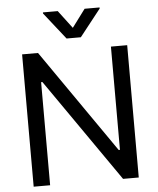

<svg xmlns="http://www.w3.org/2000/svg" viewBox="-60 -971 839 1022"><g transform="rotate(-5 359.0 -460.0)"><path d="M639.6 0V-707H552.7V-155.3H545.9L163.1 -707H78.1V0H166V-550.8H172.9L555.7 0ZM359.4 -824.2 287.1 -919.9H208V-914.1L321.3 -770.5H397.5L510.7 -914.1V-919.9H430.7Z"/></g></svg>

Font: Pretendard Variable
Style: Regular
Weight: 400
Designer: Base glyphs from Inter by Rasmus Andersson; Hangeul glyphs from Noto Sans CJK(Source Han Sans) by Jang Soo-young and Kan
Foundry: Kil Hyung-jin
Version: Version 1.309;Glyphs 3.2 (3225)